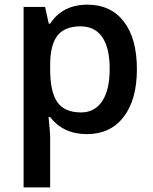

<svg xmlns="http://www.w3.org/2000/svg" viewBox="-20 -570 663 830"><path d="M356 9.8Q253.4 9.8 196.8 -64H189.9Q196.8 4.4 196.8 19V240.2H82V-540H174.8Q178.7 -524.9 190.9 -467.8H196.8Q250.5 -549.8 357.9 -549.8Q459 -549.8 515.4 -476.6Q571.8 -403.3 571.8 -271Q571.8 -138.7 514.4 -64.5Q457 9.8 356 9.8ZM328.1 -456.1Q259.8 -456.1 228.3 -416Q196.8 -376 196.8 -288.1V-271Q196.8 -172.4 228 -128.2Q259.3 -84 330.1 -84Q389.6 -84 421.9 -132.8Q454.1 -181.6 454.1 -272Q454.1 -362.8 422.1 -409.4Q390.1 -456.1 328.1 -456.1Z"/></svg>

Font: f0_21440          
Style: Regular
Weight: 600
Foundry: Ascender Corporation
Version: Version 1.10